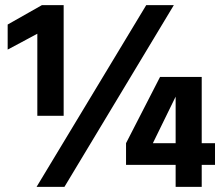

<svg xmlns="http://www.w3.org/2000/svg" viewBox="-20 -731 869 751"><path d="M769 0H667V-86H473V-171L606 -430H769V-171H821V-86H769ZM667 -171V-353L578 -171ZM229 -278H126V-599L10 -537V-635L144 -711H229ZM232 0H123L552 -711H660Z"/></svg>

Font: Hind Colombo
Style: Bold
Weight: 700
Designer: Jyotish Sonowal, Aditi Pimprikar
Foundry: Indian Type Foundry
Version: Version 1.000;PS 1.0;hotconv 1.0.86;makeotf.lib2.5.63406; tt